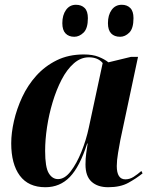

<svg xmlns="http://www.w3.org/2000/svg" viewBox="-20 -774 638 804"><path d="M170 10Q99 10 63 -38.5Q27 -87 27 -174Q27 -217 38.5 -267.5Q50 -318 73 -367.5Q96 -417 132 -457Q168 -497 217.5 -521.5Q267 -546 331 -546Q368 -546 393 -536Q418 -526 434 -513L529 -536H558L484 -188Q480 -167 474.5 -134.5Q469 -102 469 -79Q469 -23 505 -23Q523 -23 539.5 -33.5Q556 -44 572 -58L577 -48Q551 -27 517.5 -8.5Q484 10 433 10Q389 10 363.5 -13Q338 -36 338 -85Q338 -111 341 -131.5Q344 -152 347 -173H345Q314 -76 272.5 -33Q231 10 170 10ZM223 -24Q251 -24 276 -56.5Q301 -89 321 -138.5Q341 -188 352 -240L410 -510Q390 -534 352 -534Q318 -534 289 -508.5Q260 -483 238 -440.5Q216 -398 200.5 -346.5Q185 -295 177 -242Q169 -189 169 -142Q169 -74 184 -49Q199 -24 223 -24ZM483 -620Q459 -620 445.5 -634Q432 -648 432 -677Q432 -711 447.5 -732.5Q463 -754 490 -754Q512 -754 525.5 -740.5Q539 -727 539 -698Q539 -655 521.5 -637.5Q504 -620 483 -620ZM291 -620Q268 -620 254.5 -634Q241 -648 241 -677Q241 -711 256.5 -732.5Q272 -754 298 -754Q321 -754 334.5 -740.5Q348 -727 348 -698Q348 -655 330 -637.5Q312 -620 291 -620Z"/></svg>

Font: Noto Serif Display SemiCondensed
Style: Bold Italic
Weight: 700
Width: 4
Italic angle: -12°
Designer: Monotype Design Team
Foundry: Monotype Imaging Inc.
Version: Version 2.009